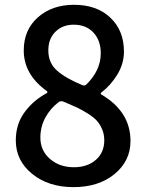

<svg xmlns="http://www.w3.org/2000/svg" viewBox="-20 -768 609 801"><path d="M286.1 12.7Q182.6 12.7 114.3 -42.5Q45.9 -97.7 45.9 -182.6Q45.9 -250 82.5 -299.8Q119.1 -349.6 175.8 -379.9Q177.7 -380.9 177.7 -383.3Q177.7 -385.7 175.8 -387.7Q79.1 -457 79.1 -557.6Q79.1 -643.6 138.2 -695.8Q197.3 -748 289.1 -748Q383.8 -748 440.4 -694.3Q497.1 -640.6 497.1 -552.7Q497.1 -502 469.2 -456.5Q441.4 -411.1 402.3 -381.8Q400.4 -379.9 400.4 -377.4Q400.4 -375 402.3 -374Q524.4 -302.7 524.4 -179.7Q524.4 -96.7 458 -42Q391.6 12.7 286.1 12.7ZM325.2 -412.1Q334 -409.2 340.8 -416Q400.4 -474.6 400.4 -545.9Q400.4 -598.6 370.1 -631.8Q339.8 -665 287.1 -665Q241.2 -665 211.4 -635.7Q181.6 -606.4 181.6 -557.6Q181.6 -504.9 218.8 -472.7Q255.9 -440.4 325.2 -412.1ZM288.1 -70.3Q344.7 -70.3 379.9 -101.1Q415 -131.8 415 -182.6Q415 -208 405.8 -229.5Q396.5 -251 382.8 -265.6Q369.1 -280.3 343.8 -295.9Q318.4 -311.5 298.3 -320.8Q278.3 -330.1 243.2 -344.7Q239.3 -345.7 236.3 -345.7Q230.5 -345.7 225.6 -342.8Q189.5 -315.4 168.9 -276.9Q148.4 -238.3 148.4 -194.3Q148.4 -139.6 188.5 -105Q228.5 -70.3 288.1 -70.3Z"/></svg>

Font: Gen Jyuu GothicX Medium
Style: Regular
Weight: 500
Designer: Ryoko NISHIZUKA (kana &amp; ideographs); Paul D. Hunt (Latin, Greek &amp; Cyrillic); Wenlong ZHANG (bopomofo); Sandoll C
Version: Version 1.058.20140828